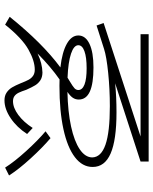

<svg xmlns="http://www.w3.org/2000/svg" viewBox="72 -806 719 904"><g transform="rotate(90 432.0 -353.5)"><path d="M371.1 -91.8Q362.3 -114.7 355 -128.2Q347.7 -141.6 336.2 -149.4Q324.7 -157.2 307.6 -157.2Q266.1 -157.2 212.9 -127.4Q159.7 -97.7 95.7 -17.6L58.6 -39.1Q183.1 -193.8 296.9 -277.8Q225.1 -286.1 185.8 -308.1Q146.5 -330.1 146.5 -362.3Q146.5 -396 186 -414.8Q225.6 -433.6 296.9 -433.6Q373 -433.6 410.6 -416.5Q448.2 -399.4 448.2 -364.3Q448.2 -348.6 439.5 -335.9Q430.7 -323.2 412.1 -311Q505.4 -313 575 -328.1Q644.5 -343.3 682.4 -368.9Q720.2 -394.5 720.7 -427.7Q719.7 -469.7 660.6 -490.2Q601.6 -510.7 479.5 -510.7Q399.9 -510.7 323 -502.9Q246.1 -495.1 210 -483.4L99.6 -448.2L87.9 -481.4L622.1 -655.3H140.6V-693.4H740.2V-655.3L371.6 -535.6Q434.6 -542 508.8 -542Q638.7 -542 702.1 -514.4Q765.6 -486.8 765.6 -429.7Q765.6 -381.3 719.7 -346.2Q673.8 -311 587.9 -292.2Q502 -273.4 383.8 -273.4L353.5 -273.9Q295.4 -233.4 231.4 -170.4Q277.8 -192.4 321.3 -193.4Q343.8 -192.9 358.2 -183.1Q372.6 -173.3 381.3 -158.9Q390.1 -144.5 402.3 -117.2Q409.7 -94.7 415.8 -82Q421.9 -69.3 431.4 -62Q440.9 -54.7 456.1 -54.7Q486.8 -54.7 520.8 -79.8Q554.7 -105 582 -147.5L610.4 -121.1Q579.1 -72.8 535.9 -43.7Q492.7 -14.6 452.1 -14.6Q430.2 -14.6 415.3 -24.7Q400.4 -34.7 391.1 -50.3Q381.8 -65.9 371.1 -91.8ZM597.7 -208 629.9 -231.4Q674.3 -193.8 725.3 -137.9Q776.4 -82 805.7 -36.1L768.6 -17.6Q741.2 -61 690.7 -116.7Q640.1 -172.4 597.7 -208ZM345.2 -311.5 361.3 -321.3Q386.7 -336.4 395 -344.2Q403.3 -352.1 403.3 -362.3Q403.3 -381.3 377.4 -391.4Q351.6 -401.4 300.8 -401.4Q249 -401.4 220.7 -391.1Q192.4 -380.9 192.4 -362.3Q192.4 -341.3 232.2 -327.9Q272 -314.5 345.2 -311.5Z"/></g></svg>

Font: Pretendard GOV ExtraLight
Style: Regular
Weight: 200
Designer: Base glyphs from Inter by Rasmus Andersson; Hangeul glyphs from Noto Sans CJK(Source Han Sans) by Jang Soo-young and Kan
Foundry: Kil Hyung-jin
Version: Version 1.309